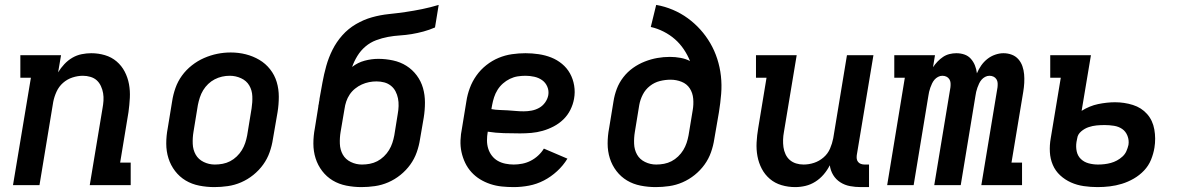

<svg xmlns="http://www.w3.org/2000/svg" viewBox="-20 -755 4840 783"><path d="M33 0 106 -438H63V-530H229L217 -460Q228 -478 242.5 -493.5Q257 -509 275 -519.5Q293 -530 313 -534Q333 -538 352 -538Q381 -538 408 -530Q435 -522 455.5 -504.5Q476 -487 488.5 -463Q501 -439 506 -412Q511 -385 509.5 -356Q508 -327 504 -298L470 -92H513V0H346L398 -313Q401 -329 402 -344.5Q403 -360 400.5 -375Q398 -390 391.5 -404Q385 -418 374.5 -427.5Q364 -437 349 -441.5Q334 -446 318 -446Q297 -446 275.5 -439Q254 -432 237 -417Q220 -402 210.5 -381Q201 -360 197 -339L141 0Z M854 8Q823 8 792.5 2Q762 -4 737 -19Q712 -34 694 -57.5Q676 -81 667 -109.5Q658 -138 658 -169.5Q658 -201 664 -232L682 -342Q686 -369 695.5 -396Q705 -423 722 -446.5Q739 -470 762.5 -488.5Q786 -507 812.5 -518.5Q839 -530 866 -535.5Q893 -541 921 -541Q953 -541 982.5 -533.5Q1012 -526 1037.5 -511Q1063 -496 1081.5 -472.5Q1100 -449 1108.5 -420.5Q1117 -392 1117 -360.5Q1117 -329 1112 -298L1093 -188Q1089 -161 1079.5 -134Q1070 -107 1053 -83.5Q1036 -60 1013 -41.5Q990 -23 963.5 -11.5Q937 0 909 4Q881 8 854 8ZM856 -84Q872 -84 888 -87Q904 -90 918.5 -97.5Q933 -105 945.5 -117Q958 -129 966.5 -143Q975 -157 980 -172Q985 -187 988 -203L1006 -313Q1010 -338 1009 -362.5Q1008 -387 996.5 -406.5Q985 -426 963 -436Q941 -446 917 -446Q901 -446 885.5 -442.5Q870 -439 855.5 -431.5Q841 -424 829 -412.5Q817 -401 808.5 -387Q800 -373 795 -357.5Q790 -342 787 -327L769 -217Q765 -193 766 -168.5Q767 -144 778 -124.5Q789 -105 810.5 -94.5Q832 -84 856 -84Q856 -84 856 -84Q856 -84 856 -84Z M1454 8Q1423 8 1392.5 2Q1362 -4 1337 -19Q1312 -34 1294 -57.5Q1276 -81 1267 -109.5Q1258 -138 1258 -169.5Q1258 -201 1264 -232L1278 -319Q1278 -322 1278.5 -325Q1279 -328 1280 -331L1281 -339Q1282 -343 1282.5 -346Q1283 -349 1283 -352Q1289 -385 1295 -418.5Q1301 -452 1310.5 -486Q1320 -520 1336 -552Q1352 -584 1376 -611Q1400 -638 1431.5 -656.5Q1463 -675 1497 -684.5Q1531 -694 1565 -697.5Q1599 -701 1633.5 -706Q1668 -711 1702 -718Q1736 -725 1769 -735L1754 -643Q1731 -633 1707 -626.5Q1683 -620 1659 -616Q1635 -612 1611 -610.5Q1587 -609 1562.5 -604.5Q1538 -600 1514 -591Q1490 -582 1470.5 -565.5Q1451 -549 1437.5 -527Q1424 -505 1416 -482Q1439 -500 1467 -507.5Q1495 -515 1523 -515Q1553 -515 1583 -508.5Q1613 -502 1637.5 -486.5Q1662 -471 1679.5 -447.5Q1697 -424 1705 -396Q1713 -368 1713 -337Q1713 -306 1708 -275L1693 -188Q1689 -161 1679.5 -134Q1670 -107 1653 -83.5Q1636 -60 1613 -41.5Q1590 -23 1563.5 -11.5Q1537 0 1509 4Q1481 8 1454 8ZM1456 -84Q1472 -84 1488 -87Q1504 -90 1518.5 -97.5Q1533 -105 1545.5 -117Q1558 -129 1566.5 -143Q1575 -157 1580 -172Q1585 -187 1588 -203L1602 -290Q1605 -306 1605.5 -322.5Q1606 -339 1603 -354Q1600 -369 1593 -382.5Q1586 -396 1574 -405.5Q1562 -415 1547 -419Q1532 -423 1515 -423Q1500 -423 1485 -420Q1470 -417 1455.5 -410.5Q1441 -404 1428 -393.5Q1415 -383 1406 -369.5Q1397 -356 1392 -341Q1387 -326 1385 -311L1369 -217Q1365 -193 1366 -168.5Q1367 -144 1378 -124.5Q1389 -105 1410.5 -94.5Q1432 -84 1456 -84Q1456 -84 1456 -84Q1456 -84 1456 -84Z M2075 8Q2050 8 2026 5.5Q2002 3 1979.5 -4.5Q1957 -12 1937.5 -24Q1918 -36 1902.5 -53Q1887 -70 1877 -91Q1867 -112 1862 -135Q1857 -158 1858 -183Q1859 -208 1864 -232L1882 -342Q1886 -369 1896 -396Q1906 -423 1923 -447Q1940 -471 1963.5 -489.5Q1987 -508 2013.5 -519Q2040 -530 2068 -534Q2096 -538 2123 -538Q2150 -538 2177 -534Q2204 -530 2228 -520.5Q2252 -511 2272 -494.5Q2292 -478 2304.5 -455.5Q2317 -433 2321.5 -406Q2326 -379 2321 -352Q2317 -329 2306 -307Q2295 -285 2277.5 -268Q2260 -251 2238 -239.5Q2216 -228 2193 -221.5Q2170 -215 2147 -213Q2124 -211 2101 -211Q2068 -211 2034.5 -212Q2001 -213 1969 -218V-217Q1966 -200 1966 -182.5Q1966 -165 1971 -149Q1976 -133 1986 -120Q1996 -107 2010 -99Q2024 -91 2041 -87.5Q2058 -84 2075 -84Q2092 -84 2110 -87.5Q2128 -91 2144.5 -99.5Q2161 -108 2175 -121Q2189 -134 2198 -149L2294 -108Q2277 -80 2252 -57Q2227 -34 2198 -19Q2169 -4 2137.5 2Q2106 8 2075 8ZM2116 -301Q2132 -301 2148 -304Q2164 -307 2178.5 -315Q2193 -323 2203 -337Q2213 -351 2216 -367Q2219 -385 2212 -401.5Q2205 -418 2191 -428Q2177 -438 2159 -442Q2141 -446 2123 -446Q2107 -446 2091 -443.5Q2075 -441 2059.5 -433.5Q2044 -426 2031 -414.5Q2018 -403 2009 -388.5Q2000 -374 1995 -358.5Q1990 -343 1987 -327L1984 -310Q2000 -307 2017 -306.5Q2034 -306 2050.5 -305Q2067 -304 2083 -302.5Q2099 -301 2116 -301Z M2654 8Q2623 8 2592.5 2Q2562 -4 2537 -19Q2512 -34 2494 -57.5Q2476 -81 2467 -109.5Q2458 -138 2458 -169.5Q2458 -201 2464 -232L2482 -342Q2486 -368 2495.5 -393Q2505 -418 2522 -440Q2539 -462 2561.5 -478Q2584 -494 2609.5 -504Q2635 -514 2660.5 -518.5Q2686 -523 2712 -523Q2734 -523 2755.5 -519Q2777 -515 2794 -506Q2784 -531 2768.5 -554Q2753 -577 2732.5 -595Q2712 -613 2686.5 -626Q2661 -639 2634 -645L2656 -735Q2691 -729 2724 -715Q2757 -701 2785 -680.5Q2813 -660 2836 -634.5Q2859 -609 2876.5 -579Q2894 -549 2905 -515Q2916 -481 2920 -445Q2924 -409 2921 -372Q2918 -335 2912 -298L2893 -188Q2889 -161 2879.5 -134Q2870 -107 2853 -83.5Q2836 -60 2813 -41.5Q2790 -23 2763.5 -11.5Q2737 0 2709 4Q2681 8 2654 8ZM2656 -84Q2672 -84 2688 -87Q2704 -90 2718.5 -97.5Q2733 -105 2745.5 -117Q2758 -129 2766.5 -143Q2775 -157 2780 -172Q2785 -187 2788 -203L2805 -306Q2809 -329 2807 -352.5Q2805 -376 2793 -394.5Q2781 -413 2759.5 -421.5Q2738 -430 2715 -430Q2693 -430 2671 -424.5Q2649 -419 2630.5 -404.5Q2612 -390 2601.5 -369.5Q2591 -349 2587 -327L2569 -217Q2565 -193 2566 -168.5Q2567 -144 2578 -124.5Q2589 -105 2610.5 -94.5Q2632 -84 2656 -84Q2656 -84 2656 -84Q2656 -84 2656 -84Z M3223 8Q3194 8 3167 0Q3140 -8 3119.5 -25.5Q3099 -43 3086.5 -67Q3074 -91 3069 -118Q3064 -145 3065.5 -174Q3067 -203 3072 -232L3106 -438H3063V-530H3229L3177 -217Q3174 -201 3173.5 -185.5Q3173 -170 3175 -155Q3177 -140 3183.5 -126Q3190 -112 3201 -102.5Q3212 -93 3226.5 -88.5Q3241 -84 3257 -84Q3279 -84 3300 -91Q3321 -98 3338.5 -113Q3356 -128 3365 -149Q3374 -170 3378 -191L3434 -530H3542L3474 -122Q3473 -114 3474 -107Q3475 -100 3479.5 -94.5Q3484 -89 3491 -86.5Q3498 -84 3506 -84H3524V8H3491Q3468 8 3446.5 4Q3425 0 3407 -11.5Q3389 -23 3378 -41Q3367 -59 3364 -81Q3354 -61 3339 -43.5Q3324 -26 3305 -14Q3286 -2 3265 3Q3244 8 3223 8Z M3598 0 3670 -438H3627V-530H3793L3785 -481Q3793 -493 3803.5 -504Q3814 -515 3826 -523Q3838 -531 3852 -534.5Q3866 -538 3880 -538Q3880 -538 3880 -538Q3880 -538 3880 -538Q3898 -538 3913.5 -532.5Q3929 -527 3939.5 -515Q3950 -503 3956 -488Q3962 -473 3964 -456Q3971 -473 3981.5 -488Q3992 -503 4006.5 -514.5Q4021 -526 4038.5 -532Q4056 -538 4072 -538Q4090 -538 4106 -532Q4122 -526 4133 -513.5Q4144 -501 4149.5 -485Q4155 -469 4156.5 -452Q4158 -435 4157 -417Q4156 -399 4153 -381L4105 -92H4148V0H3982L4048 -399Q4049 -408 4048.5 -416.5Q4048 -425 4043.5 -432Q4039 -439 4031.5 -442.5Q4024 -446 4015 -446Q4006 -446 3997.5 -441.5Q3989 -437 3983 -430Q3977 -423 3973 -414.5Q3969 -406 3966 -397.5Q3963 -389 3961 -380.5Q3959 -372 3958 -364L3898 0H3790L3856 -399Q3857 -408 3856.5 -416.5Q3856 -425 3851.5 -432Q3847 -439 3839.5 -442.5Q3832 -446 3823 -446Q3814 -446 3805.5 -441.5Q3797 -437 3791 -430Q3785 -423 3781 -414.5Q3777 -406 3774 -397.5Q3771 -389 3769 -380.5Q3767 -372 3766 -364L3706 0Z M4456 8Q4428 8 4400 4Q4372 0 4347.5 -11Q4323 -22 4303.5 -40Q4284 -58 4273.5 -82.5Q4263 -107 4261.5 -135Q4260 -163 4265 -191L4306 -438H4263V-530H4429L4391 -303Q4407 -313 4424 -320Q4441 -327 4458 -330.5Q4475 -334 4492.5 -336Q4510 -338 4527 -338Q4565 -338 4600 -327Q4635 -316 4658 -290Q4681 -264 4687.5 -227Q4694 -190 4688 -153Q4684 -128 4674 -103.5Q4664 -79 4645.5 -59.5Q4627 -40 4603.5 -26.5Q4580 -13 4555.5 -5.5Q4531 2 4506 5Q4481 8 4456 8ZM4458 -84Q4471 -84 4484 -85.5Q4497 -87 4510 -90.5Q4523 -94 4535 -100.5Q4547 -107 4557.5 -116.5Q4568 -126 4573.5 -138.5Q4579 -151 4582 -164Q4585 -183 4578 -201Q4571 -219 4556.5 -229Q4542 -239 4523 -242Q4504 -245 4485 -245Q4468 -245 4452 -243.5Q4436 -242 4419.5 -236.5Q4403 -231 4389 -219Q4375 -207 4373 -191L4370 -176Q4367 -156 4371 -137.5Q4375 -119 4388 -106.5Q4401 -94 4419.5 -89Q4438 -84 4458 -84Z"/></svg>

Font: Iosevka Slab Semibold Extended
Style: Italic
Weight: 600
Width: 7
Italic angle: -9°
Monospace: yes
Designer: Belleve Invis
Foundry: Belleve Invis
Version: Version 11.1.0; ttfautohint (v1.8.3)